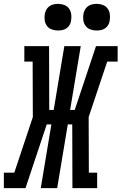

<svg xmlns="http://www.w3.org/2000/svg" viewBox="-60 -974 629 994"><path d="M-40 0V-80H14L110 -368L109 -655H66V-735H194L195 -405H218L273 -735H358L303 -405H327L437 -735H549V-655H495L399 -368L400 -80H443V0H315L314 -330H291L236 0H151L206 -330H182L72 0ZM440 -816Q424 -816 408.5 -821.5Q393 -827 383.5 -839.5Q374 -852 371.5 -868.5Q369 -885 372 -902Q374 -913 380 -924Q386 -935 396 -942Q406 -949 417.5 -951.5Q429 -954 440 -954Q457 -954 472 -948.5Q487 -943 496.5 -930.5Q506 -918 508.5 -901.5Q511 -885 508 -868Q507 -857 501 -846Q495 -835 485 -828Q475 -821 463.5 -818.5Q452 -816 440 -816ZM240 -816Q224 -816 208.5 -821.5Q193 -827 183.5 -839.5Q174 -852 171.5 -868.5Q169 -885 172 -902Q174 -913 180 -924Q186 -935 196 -942Q206 -949 217.5 -951.5Q229 -954 240 -954Q257 -954 272 -948.5Q287 -943 296.5 -930.5Q306 -918 308.5 -901.5Q311 -885 308 -868Q307 -857 301 -846Q295 -835 285 -828Q275 -821 263.5 -818.5Q252 -816 240 -816Z"/></svg>

Font: Iosevka Slab Medium
Style: Italic
Weight: 500
Italic angle: -9°
Monospace: yes
Designer: Belleve Invis
Foundry: Belleve Invis
Version: Version 11.1.0; ttfautohint (v1.8.3)